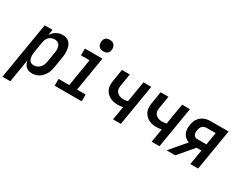

<svg xmlns="http://www.w3.org/2000/svg" viewBox="-128 -1351 2726 2151"><g transform="rotate(30 1235.0 -275.0)"><path d="M-30 205 92 -530H193L181 -455Q192 -474 208 -490Q224 -506 243 -517Q262 -528 283 -533Q304 -538 325 -538Q351 -538 374.5 -529Q398 -520 413.5 -502Q429 -484 437 -460Q445 -436 447.5 -411.5Q450 -387 448.5 -360.5Q447 -334 442 -309L421 -179Q417 -155 410.5 -132.5Q404 -110 392 -88.5Q380 -67 363.5 -48.5Q347 -30 326 -17Q305 -4 281.5 2Q258 8 235 8Q213 8 192 1.5Q171 -5 156.5 -19.5Q142 -34 133.5 -53Q125 -72 121 -93L72 205ZM207 -80Q229 -80 250 -88.5Q271 -97 286.5 -113.5Q302 -130 310 -151Q318 -172 322 -193L343 -323Q346 -338 346.5 -353Q347 -368 345 -382Q343 -396 337.5 -409Q332 -422 322 -432Q312 -442 298 -446Q284 -450 270 -450Q250 -450 230.5 -443Q211 -436 196.5 -421Q182 -406 174.5 -387Q167 -368 163 -349L142 -219Q139 -203 138 -187.5Q137 -172 138 -157.5Q139 -143 143 -128.5Q147 -114 155.5 -102.5Q164 -91 178 -85.5Q192 -80 207 -80Z M527 0V-88H665L723 -442H612V-530H839L766 -88H877V0ZM806 -605Q788 -605 771.5 -611.5Q755 -618 745 -631.5Q735 -645 732.5 -662.5Q730 -680 733 -698Q735 -711 741 -722.5Q747 -734 758 -741.5Q769 -749 781.5 -752Q794 -755 806 -755Q824 -755 840.5 -748.5Q857 -742 867 -728.5Q877 -715 880 -697.5Q883 -680 880 -662Q878 -649 871.5 -637.5Q865 -626 854.5 -618.5Q844 -611 831.5 -608Q819 -605 806 -605Z M1282 0 1311 -175Q1294 -172 1277.5 -170Q1261 -168 1244 -168Q1215 -168 1187.5 -174Q1160 -180 1136.5 -194Q1113 -208 1095.5 -229Q1078 -250 1069.5 -276.5Q1061 -303 1062.5 -332Q1064 -361 1069 -390L1092 -530H1193L1168 -375Q1165 -359 1164.5 -342.5Q1164 -326 1169 -311.5Q1174 -297 1184.5 -285.5Q1195 -274 1208.5 -267Q1222 -260 1238 -256.5Q1254 -253 1270 -253Q1284 -253 1297.5 -255Q1311 -257 1325 -260L1370 -530H1471L1383 0Z M1782 0 1811 -175Q1794 -172 1777.5 -170Q1761 -168 1744 -168Q1715 -168 1687.5 -174Q1660 -180 1636.5 -194Q1613 -208 1595.5 -229Q1578 -250 1569.5 -276.5Q1561 -303 1562.5 -332Q1564 -361 1569 -390L1592 -530H1693L1668 -375Q1665 -359 1664.5 -342.5Q1664 -326 1669 -311.5Q1674 -297 1684.5 -285.5Q1695 -274 1708.5 -267Q1722 -260 1738 -256.5Q1754 -253 1770 -253Q1784 -253 1797.5 -255Q1811 -257 1825 -260L1870 -530H1971L1883 0Z M1975 0 2146 -201Q2121 -209 2100 -227Q2079 -245 2068 -269Q2057 -293 2055.5 -322Q2054 -351 2059 -379Q2062 -400 2069 -420.5Q2076 -441 2088.5 -459Q2101 -477 2119 -491.5Q2137 -506 2157 -514.5Q2177 -523 2198 -526.5Q2219 -530 2240 -530H2471L2383 0H2282L2314 -193H2251L2087 0ZM2328 -281 2355 -442H2240Q2225 -442 2210 -437Q2195 -432 2183.5 -421Q2172 -410 2166.5 -395Q2161 -380 2158 -366Q2156 -351 2156.5 -335.5Q2157 -320 2163 -307.5Q2169 -295 2182 -288Q2195 -281 2210 -281Z"/></g></svg>

Font: Iosevka Curly Semibold Oblique
Style: Regular
Weight: 600
Italic angle: -9°
Monospace: yes
Designer: Belleve Invis
Foundry: Belleve Invis
Version: Version 11.1.0; ttfautohint (v1.8.3)